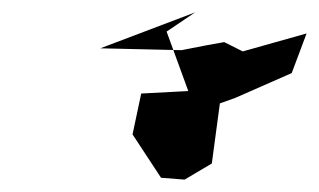

<svg xmlns="http://www.w3.org/2000/svg" viewBox="-20 -911 515 310"><path d="M249 -860 284 -764 208 -760 194 -694 240 -624 278 -621 322 -647 335 -744 360 -753 451 -793 475 -857 372 -828 342 -843 314 -838 273 -830 142 -833 295 -891Z"/></svg>

Font: Hussar Lance
Style: Italic
Weight: 700
Foundry: Cannot Into Space Fonts, PlusOne Fonts
Version: Version 2.27